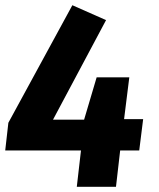

<svg xmlns="http://www.w3.org/2000/svg" viewBox="-25 -604 608 735"><path d="M435 -28 419 111H269L285 -28H-5L7 -134L252 -584L381 -527L178 -146H297L345 -308H470L450 -148H523L508 -28Z"/></svg>

Font: Qjlgwqiwhsfqbnnlvksmvfsycuq
Style: Regular
Weight: 700
Italic angle: -8°
Designer: Carrois Corporate & Edenspiekermann
Foundry: Carrois Corporate GbR & Edenspiekermann AG
Version: Version 2.001